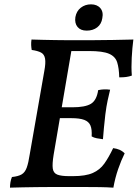

<svg xmlns="http://www.w3.org/2000/svg" viewBox="-20 -861 634 884"><path d="M26 3Q26 -9 28 -21.5Q30 -34 35 -46Q64 -49 79.5 -58Q95 -67 103 -89Q111 -111 117 -151L184 -534Q191 -571 187.5 -591Q184 -611 169 -619Q154 -627 126 -631Q124 -642 123.5 -653.5Q123 -665 125 -679Q153 -678 180.5 -677.5Q208 -677 233.5 -676.5Q259 -676 280 -676Q301 -676 317 -676L227 -149Q220 -106 223 -85Q226 -64 244 -57Q262 -50 298 -50L285 0Q250 0 216 0Q182 0 149 0.5Q116 1 85 1.5Q54 2 26 3ZM502 3Q472 1 439 0.5Q406 0 367.5 0Q329 0 285 0L298 -50H316Q374 -50 407 -64.5Q440 -79 460.5 -108Q481 -137 501 -179Q517 -177 530 -171.5Q543 -166 554 -155Q538 -123 524 -82.5Q510 -42 502 3ZM454 -220Q438 -222 425 -224.5Q412 -227 402 -233Q404 -265 396.5 -283Q389 -301 368 -309Q347 -317 308 -317H240L249 -367H313Q372 -367 398.5 -383Q425 -399 432 -446Q446 -449 459 -449.5Q472 -450 487 -448Q481 -423 475.5 -398Q470 -373 465 -334Q461 -300 458.5 -272.5Q456 -245 454 -220ZM529 -505Q528 -547 519.5 -574Q511 -601 482 -613.5Q453 -626 390 -626H285L315 -676Q366 -676 411 -676Q456 -676 501 -677Q546 -678 594 -679Q589 -641 586.5 -595.5Q584 -550 587 -513Q563 -504 529 -505ZM379 -720Q351 -720 337 -737Q323 -754 327 -782Q332 -810 352 -825.5Q372 -841 399 -841Q427 -841 442 -823.5Q457 -806 451 -777Q447 -750 427.5 -735Q408 -720 379 -720Z"/></svg>

Font: Vollkorn Medium
Style: Italic
Weight: 500
Italic angle: -11°
Designer: Friedrich Althausen
Foundry: Friedrich Althausen
Version: Version 5.000